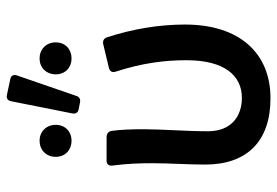

<svg xmlns="http://www.w3.org/2000/svg" viewBox="-144 -650 805 557"><g transform="rotate(-90 258.5 -371.5)"><path d="M243.2 -741.2 208 -564.5C206.1 -554.7 210 -547.9 219.7 -545.9L239.3 -542C248 -540 255.9 -543 258.8 -552.7L318.4 -725.6C321.3 -735.4 317.4 -742.2 307.6 -744.1L261.7 -753.9C252 -755.9 245.1 -752 243.2 -741.2ZM82 -612.3C82 -584 102.5 -566.4 128.9 -566.4C154.3 -566.4 174.8 -584 174.8 -612.3C174.8 -640.6 154.3 -659.2 128.9 -659.2C102.5 -659.2 82 -640.6 82 -612.3ZM321.3 -612.3C321.3 -584 341.8 -566.4 367.2 -566.4C393.6 -566.4 414.1 -584 414.1 -612.3C414.1 -640.6 393.6 -659.2 367.2 -659.2C341.8 -659.2 321.3 -640.6 321.3 -612.3ZM59.6 -178.7C59.6 -58.6 126 10.7 252 10.7C382.8 10.7 465.8 -79.1 465.8 -237.3C465.8 -312.5 453.1 -388.7 428.7 -463.9C425.8 -472.7 418 -476.6 409.2 -474.6L339.8 -458C329.1 -455.1 326.2 -448.2 329.1 -438.5C354.5 -360.4 362.3 -294.9 362.3 -233.4C362.3 -122.1 317.4 -72.3 252.9 -72.3C201.2 -72.3 156.2 -101.6 156.2 -170.9C156.2 -230.5 162.1 -307.6 162.1 -354.5C162.1 -390.6 161.1 -422.9 157.2 -451.2C155.3 -460 148.4 -464.8 139.6 -464.8H71.3C60.5 -464.8 55.7 -459 56.6 -448.2C62.5 -405.3 63.5 -365.2 63.5 -332C63.5 -281.2 59.6 -229.5 59.6 -178.7Z"/></g></svg>

Font: Ed Sans Neue Medium
Style: Regular
Weight: 500
Designer: Stephen Hutchings
Version: Version 1.004;PS 001.004;hotconv 1.0.88;makeotf.lib2.5.64775